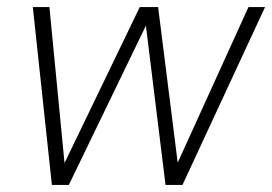

<svg xmlns="http://www.w3.org/2000/svg" viewBox="-20 -524 771 544"><path d="M127 0 73 -504H120L164 -50H157L376 -504H428L485 -51H478L684 -504H731L497 0H449L392 -463H399L175 0Z"/></svg>

Font: DM Sans ExtraLight
Style: Italic
Weight: 250
Italic angle: -10°
Designer: Colophon Foundry, Jonny Pinhorn
Foundry: Colophon Foundry
Version: Version 4.004;gftools[0.9.30]